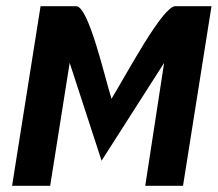

<svg xmlns="http://www.w3.org/2000/svg" viewBox="-20 -600 703 620"><path d="M19 0H142L205 -397L308 -81L510 -397L449 0H571L663 -580H546C505 -580 389 -361 340 -281C316 -359 266 -580 226 -580H111Z"/></svg>

Font: Charger Sport
Style: UltNrwObl
Weight: 1000
Designer: Jasper
Foundry: Cannot Into Space Fonts
Version: Version 1.1